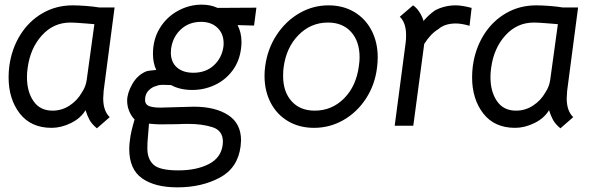

<svg xmlns="http://www.w3.org/2000/svg" viewBox="-20 -540 2572 826"><path d="M17 -207Q17 -231 20 -255Q30 -330 67 -389.5Q104 -449 162.5 -483Q221 -517 293 -517Q316 -517 349.5 -514.5Q383 -512 406 -508H473L426 -150Q424 -126 424 -117Q424 -63 452 -36L397 12Q375 -6 365 -24.5Q355 -43 348 -66Q327 -31 285 -10.5Q243 10 202 10Q113 10 65 -52Q17 -114 17 -207ZM332 -142Q349 -167 353 -196L386 -436L350 -439Q302 -443 283 -443Q210 -443 160 -387.5Q110 -332 99 -248Q96 -229 96 -208Q96 -146 124 -105Q152 -64 206 -64Q246 -64 279.5 -86Q313 -108 332 -142Z M536 101Q536 83 539 62Q543 27 559 -26Q545 -40 536 -61.5Q527 -83 527 -107Q527 -139 549 -178Q571 -217 609 -233Q619 -236 632 -237Q645 -238 652 -239Q638 -270 638 -308Q638 -371 667.5 -419Q697 -467 745.5 -493.5Q794 -520 848 -520Q886 -520 916 -506L1083 -507L1073 -430L1002 -432Q1019 -400 1019 -358Q1019 -349 1017 -331Q1010 -276 980 -236Q950 -196 904.5 -174.5Q859 -153 807 -153Q754 -153 716 -174L682 -175Q661 -175 653 -170Q636 -167 620 -151.5Q604 -136 604 -110Q604 -91 620.5 -84Q637 -77 670 -77L740 -79L814 -81Q906 -81 961.5 -45Q1017 -9 1017 64Q1017 72 1015 90Q1003 183 925 224.5Q847 266 743 266Q646 266 591 227Q536 188 536 101ZM941 -338Q942 -343 942 -354Q942 -395 915.5 -420.5Q889 -446 845 -446Q793 -446 758 -413.5Q723 -381 716 -330Q715 -324 715 -314Q715 -273 741 -250Q767 -227 812 -227Q865 -227 899.5 -258.5Q934 -290 941 -338ZM938 83Q939 78 939 70Q939 22 895 7.5Q851 -7 789 -7Q763 -7 750 -6Q740 -6 721 -5.5Q702 -5 666 -5Q655 -5 621 -8L615 66Q614 77 614 99Q614 144 640.5 168.5Q667 193 747 193Q825 193 878 166Q931 139 938 83Z M1118 -214Q1118 -235 1121 -256Q1131 -330 1170 -389.5Q1209 -449 1267.5 -483Q1326 -517 1393 -517Q1456 -517 1504 -488.5Q1552 -460 1578.5 -409Q1605 -358 1605 -293Q1605 -272 1602 -249Q1593 -175 1554.5 -116Q1516 -57 1457.5 -23.5Q1399 10 1331 10Q1268 10 1219.5 -18.5Q1171 -47 1144.5 -98Q1118 -149 1118 -214ZM1524 -257Q1527 -277 1527 -293Q1527 -362 1490.5 -402.5Q1454 -443 1391 -443Q1317 -443 1264 -389Q1211 -335 1200 -249Q1198 -237 1198 -213Q1198 -145 1234.5 -104.5Q1271 -64 1334 -64Q1408 -64 1460.5 -117Q1513 -170 1524 -257Z M2009 -506 2000 -429Q1966 -439 1941 -439Q1893 -439 1865 -414Q1833 -395 1805 -351L1758 1H1678L1725 -355Q1727 -367 1727 -389Q1727 -442 1700 -468L1757 -517Q1771 -508 1783.5 -489.5Q1796 -471 1802 -450Q1824 -476 1851 -495Q1892 -517 1941 -517Q1967 -517 2009 -506Z M2011 -207Q2011 -231 2014 -255Q2024 -330 2061 -389.5Q2098 -449 2156.5 -483Q2215 -517 2287 -517Q2310 -517 2343.5 -514.5Q2377 -512 2400 -508H2467L2420 -150Q2418 -126 2418 -117Q2418 -63 2446 -36L2391 12Q2369 -6 2359 -24.5Q2349 -43 2342 -66Q2321 -31 2279 -10.5Q2237 10 2196 10Q2107 10 2059 -52Q2011 -114 2011 -207ZM2326 -142Q2343 -167 2347 -196L2380 -436L2344 -439Q2296 -443 2277 -443Q2204 -443 2154 -387.5Q2104 -332 2093 -248Q2090 -229 2090 -208Q2090 -146 2118 -105Q2146 -64 2200 -64Q2240 -64 2273.5 -86Q2307 -108 2326 -142Z"/></svg>

Font: Bellota Text
Style: Bold Italic
Weight: 700
Italic angle: -7.5°
Designer: Kemie Guaida
Foundry: Kemie Guaida
Version: Version 4.001